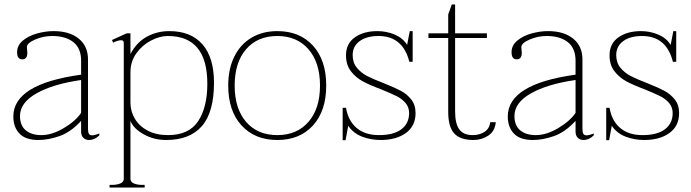

<svg xmlns="http://www.w3.org/2000/svg" viewBox="-20 -620 3108 864"><path d="M40 -96Q40 -242 345 -284V-347Q345 -403 310 -430.5Q275 -458 215 -458Q175 -458 138 -442Q101 -426 101 -408Q101 -403 102 -395.5Q103 -388 103 -382Q103 -353 80 -353Q57 -353 57 -385Q57 -416 83 -437.5Q109 -459 147 -469.5Q185 -480 221 -480Q293 -480 334.5 -446Q376 -412 376 -353V-40Q376 -25 380 -18Q384 -11 395 -11Q405 -11 427 -19V-11Q406 10 381 10Q365 10 355 0Q345 -10 345 -28V-76Q298 -25 247.5 -7.5Q197 10 153 10Q95 10 67.5 -19Q40 -48 40 -96ZM345 -112V-260Q219 -242 144.5 -200Q70 -158 70 -98Q70 -55 96 -33.5Q122 -12 166 -12Q214 -12 267 -43.5Q320 -75 345 -112Z M473 212H484Q506 212 521.5 205.5Q537 199 537 185V-427Q537 -439 525 -439Q518 -439 507 -435.5Q496 -432 489 -428L484 -440L550 -470H567V-377Q595 -430 641 -455Q687 -480 742 -480Q839 -480 891 -420.5Q943 -361 943 -248Q943 -115 888.5 -52.5Q834 10 728 10Q672 10 626 -16Q580 -42 567 -76V185Q567 199 582.5 205.5Q598 212 620 212H631V224H473ZM913 -243Q913 -458 735 -458Q699 -458 659.5 -437.5Q620 -417 593.5 -380Q567 -343 567 -295V-158Q567 -119 587 -85.5Q607 -52 645 -32Q683 -12 736 -12Q830 -12 871.5 -74.5Q913 -137 913 -243Z M1007 -235Q1007 -310 1034.5 -365.5Q1062 -421 1112 -450.5Q1162 -480 1228 -480Q1329 -480 1388.5 -414.5Q1448 -349 1448 -235Q1448 -121 1388.5 -55.5Q1329 10 1228 10Q1127 10 1067 -55.5Q1007 -121 1007 -235ZM1420 -235Q1420 -339 1368 -398.5Q1316 -458 1228 -458Q1139 -458 1087.5 -398.5Q1036 -339 1036 -235Q1036 -131 1087.5 -71.5Q1139 -12 1228 -12Q1316 -12 1368 -71.5Q1420 -131 1420 -235Z M1522 -135H1537Q1547 -76 1585 -44Q1623 -12 1685 -12Q1752 -12 1786.5 -38.5Q1821 -65 1821 -111Q1821 -138 1804.5 -157Q1788 -176 1763.5 -188Q1739 -200 1695 -218Q1644 -237 1612.5 -254Q1581 -271 1559 -299.5Q1537 -328 1537 -371Q1537 -424 1577 -452Q1617 -480 1678 -480Q1719 -480 1756 -464.5Q1793 -449 1812 -418L1824 -480H1837V-342H1822Q1793 -458 1683 -458Q1630 -458 1598.5 -435Q1567 -412 1567 -372Q1567 -338 1586 -315Q1605 -292 1632 -278Q1659 -264 1706 -246Q1754 -227 1782.5 -212Q1811 -197 1830.5 -172.5Q1850 -148 1850 -111Q1850 -53 1806.5 -21.5Q1763 10 1693 10Q1649 10 1609.5 -5Q1570 -20 1547 -54L1535 11H1522Z M2211 -70Q2207 -29 2177 -9.5Q2147 10 2111 10Q2051 10 2024 -19.5Q1997 -49 1997 -116V-449H1908V-470H1997V-555L2013 -600H2028V-470H2171V-449H2028V-119Q2028 -63 2047 -37.5Q2066 -12 2107 -12Q2137 -12 2159.5 -26Q2182 -40 2186 -70Z M2265 -96Q2265 -242 2570 -284V-347Q2570 -403 2535 -430.5Q2500 -458 2440 -458Q2400 -458 2363 -442Q2326 -426 2326 -408Q2326 -403 2327 -395.5Q2328 -388 2328 -382Q2328 -353 2305 -353Q2282 -353 2282 -385Q2282 -416 2308 -437.5Q2334 -459 2372 -469.5Q2410 -480 2446 -480Q2518 -480 2559.5 -446Q2601 -412 2601 -353V-40Q2601 -25 2605 -18Q2609 -11 2620 -11Q2630 -11 2652 -19V-11Q2631 10 2606 10Q2590 10 2580 0Q2570 -10 2570 -28V-76Q2523 -25 2472.5 -7.5Q2422 10 2378 10Q2320 10 2292.5 -19Q2265 -48 2265 -96ZM2570 -112V-260Q2444 -242 2369.5 -200Q2295 -158 2295 -98Q2295 -55 2321 -33.5Q2347 -12 2391 -12Q2439 -12 2492 -43.5Q2545 -75 2570 -112Z M2708 -135H2723Q2733 -76 2771 -44Q2809 -12 2871 -12Q2938 -12 2972.5 -38.5Q3007 -65 3007 -111Q3007 -138 2990.5 -157Q2974 -176 2949.5 -188Q2925 -200 2881 -218Q2830 -237 2798.5 -254Q2767 -271 2745 -299.5Q2723 -328 2723 -371Q2723 -424 2763 -452Q2803 -480 2864 -480Q2905 -480 2942 -464.5Q2979 -449 2998 -418L3010 -480H3023V-342H3008Q2979 -458 2869 -458Q2816 -458 2784.5 -435Q2753 -412 2753 -372Q2753 -338 2772 -315Q2791 -292 2818 -278Q2845 -264 2892 -246Q2940 -227 2968.5 -212Q2997 -197 3016.5 -172.5Q3036 -148 3036 -111Q3036 -53 2992.5 -21.5Q2949 10 2879 10Q2835 10 2795.5 -5Q2756 -20 2733 -54L2721 11H2708Z"/></svg>

Font: Taviraj Thin
Style: Regular
Weight: 100
Designer: Katatrad Team
Foundry: CadsonDemak
Version: Version 1.030